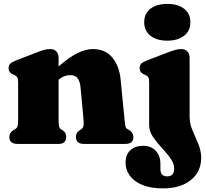

<svg xmlns="http://www.w3.org/2000/svg" viewBox="-20 -754 1078 1006"><path d="M287 -452V-406Q344 -455.5 386.8 -476.2Q429.5 -497 466.5 -497Q531.5 -497 568.5 -452.5Q605.5 -408 612 -337L633 -123.5Q635 -100.5 637.2 -91.8Q639.5 -83 646.5 -78.5L655.5 -73.5Q679 -59.5 679 -36.5Q679 0 636.5 0H418.5Q378 0 378 -37.5Q378 -58.5 396 -70.5L405 -76Q412.5 -80.5 416.2 -89.8Q420 -99 418 -123.5L402 -296.5Q399 -328 386.5 -344.2Q374 -360.5 348 -360.5Q333 -360.5 317 -354.5Q301 -348.5 287 -336V-123.5Q287 -99 290 -89.8Q293 -80.5 300.5 -76L309.5 -70.5Q327 -58.5 327 -37.5Q327 0 287 0H71.5Q29 0 29 -36.5Q29 -60 52.5 -73.5L61.5 -78.5Q68.5 -83 71.8 -91.8Q75 -100.5 75 -123.5V-322.5Q75 -342 70.2 -349.2Q65.5 -356.5 56.5 -360.5L47.5 -364.5Q25 -374.5 25 -396.5Q25 -410.5 33 -419.5Q41 -428.5 60.5 -436L169 -478Q194.5 -488 210.5 -492.5Q226.5 -497 243.5 -497Q264 -497 275.5 -484.2Q287 -471.5 287 -452ZM856.5 -541Q800.5 -541 768 -567Q735.5 -593 735.5 -638Q735.5 -682.5 768 -708Q800.5 -733.5 856.5 -733.5Q912.5 -733.5 945 -708Q977.5 -682.5 977.5 -638Q977.5 -593 945 -567Q912.5 -541 856.5 -541ZM973.5 -141Q973.5 -106 988.8 -70.8Q1004 -35.5 1019 0.2Q1034 36 1034 73Q1034 145.5 980.2 189.2Q926.5 233 834 233Q768 233 724.5 214.5Q681 196 659.5 165.5Q638 135 638 100Q638 55.5 663.2 32.8Q688.5 10 730.5 10Q771.5 10 796 36.2Q820.5 62.5 820.5 104.5V132.5Q820.5 170 856 170Q892.5 170 892.5 129.5Q892.5 102 872.8 74.8Q853 47.5 827 19.8Q801 -8 781.2 -37.2Q761.5 -66.5 761.5 -98V-322.5Q761.5 -342 756.8 -349.2Q752 -356.5 743 -360.5L734 -364.5Q711.5 -374.5 711.5 -396.5Q711.5 -410.5 719.5 -419.5Q727.5 -428.5 747 -436L855.5 -478Q882 -488 898 -492.5Q914 -497 929.5 -497Q950.5 -497 962 -484.2Q973.5 -471.5 973.5 -452Z"/></svg>

Font: Fraunces 9pt S050 Black
Style: Regular
Weight: 900
Version: Version 1.000; ttfautohint (v1.8.3)